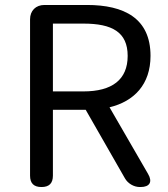

<svg xmlns="http://www.w3.org/2000/svg" viewBox="-20 -753 675 773"><path d="M193 -521V-658H254H316C431 -658 494 -624 494 -528C494 -432 431 -385 316 -385H193ZM101 -366V-46C101 -15 116 0 147 0C178 0 193 -15 193 -46V-311H325L483 -35C495 -14 519 0 543 0H546C583 0 595 -21 576 -53L421 -321C520 -345 586 -413 586 -528C586 -680 479 -733 330 -733H215H159C124 -733 101 -710 101 -675Z"/></svg>

Font: GenSenRounded2 TW R
Style: Regular
Weight: 400
Version: Version 2.100;PS 2.1;hotconv 16.6.51;makeotf.lib2.5.65220 DE